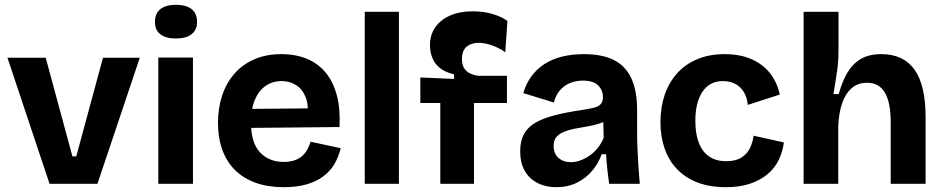

<svg xmlns="http://www.w3.org/2000/svg" viewBox="-20 -764 3925 798"><path d="M186 0 11 -524H170L281 -114H297L408 -524H561L385 0Z M638 0V-525H782V0ZM711 -604Q669 -604 646.5 -621.5Q624 -639 624 -673Q624 -708 646.5 -726Q669 -744 711 -744Q754 -744 776.5 -726Q799 -708 799 -673Q799 -640 776.5 -622Q754 -604 711 -604Z M1159 14Q1094 14 1043.5 -4Q993 -22 958 -56Q923 -90 904.5 -140Q886 -190 886 -253Q886 -315 903.5 -367.5Q921 -420 955 -458.5Q989 -497 1038 -518Q1087 -539 1149 -539Q1209 -539 1256 -519.5Q1303 -500 1334.5 -461Q1366 -422 1380.5 -365.5Q1395 -309 1391 -236L979 -232V-311L1308 -314L1257 -274Q1264 -327 1250 -361Q1236 -395 1209.5 -411Q1183 -427 1151 -427Q1113 -427 1084 -407Q1055 -387 1039 -348.5Q1023 -310 1023 -256Q1023 -171 1060.5 -131Q1098 -91 1159 -91Q1187 -91 1206.5 -98.5Q1226 -106 1238.5 -118Q1251 -130 1258.5 -145Q1266 -160 1271 -175L1396 -148Q1387 -111 1369.5 -81.5Q1352 -52 1323 -30.5Q1294 -9 1253.5 2.5Q1213 14 1159 14Z M1496 0V-715H1638V0Z M1810 0V-336H1727V-442L1867 -436V-455Q1832 -463 1809.5 -480.5Q1787 -498 1777 -523Q1767 -548 1767 -576Q1767 -619 1789 -650.5Q1811 -682 1851 -699.5Q1891 -717 1945 -717Q1991 -717 2028.5 -705.5Q2066 -694 2089 -677L2080 -547Q2056 -564 2026 -575Q1996 -586 1969 -586Q1939 -586 1919.5 -570Q1900 -554 1900 -518Q1900 -493 1910.5 -478.5Q1921 -464 1936.5 -457.5Q1952 -451 1967 -449H2087V-336H1950V0Z M2292 14Q2248 14 2214 -3.5Q2180 -21 2161 -54Q2142 -87 2142 -136Q2142 -179 2158.5 -208Q2175 -237 2207 -255Q2239 -273 2286 -285Q2333 -297 2393 -306Q2425 -311 2445.5 -315.5Q2466 -320 2476 -330.5Q2486 -341 2486 -361Q2486 -389 2466 -409Q2446 -429 2403 -429Q2374 -429 2349.5 -419Q2325 -409 2307.5 -389Q2290 -369 2282 -338L2155 -377Q2167 -418 2189.5 -448Q2212 -478 2244 -498.5Q2276 -519 2317 -529Q2358 -539 2406 -539Q2483 -539 2531.5 -514.5Q2580 -490 2604 -438.5Q2628 -387 2628 -306V-216Q2628 -181 2629.5 -145Q2631 -109 2633.5 -72.5Q2636 -36 2639 0H2512Q2508 -25 2504.5 -57.5Q2501 -90 2499 -123H2481Q2467 -85 2441 -54Q2415 -23 2377.5 -4.5Q2340 14 2292 14ZM2353 -90Q2372 -90 2391.5 -97Q2411 -104 2429.5 -116.5Q2448 -129 2463.5 -148Q2479 -167 2489 -191L2487 -275L2510 -270Q2492 -257 2468 -249.5Q2444 -242 2418.5 -238Q2393 -234 2368 -229Q2343 -224 2323.5 -216Q2304 -208 2292.5 -194.5Q2281 -181 2281 -157Q2281 -126 2301 -108Q2321 -90 2353 -90Z M2997 14Q2929 14 2878 -6Q2827 -26 2793 -62Q2759 -98 2742 -147.5Q2725 -197 2725 -256Q2725 -318 2742.5 -369.5Q2760 -421 2794 -459Q2828 -497 2878 -518Q2928 -539 2992 -539Q3056 -539 3103.5 -518Q3151 -497 3180.5 -459.5Q3210 -422 3221 -371L3088 -328Q3085 -359 3071.5 -381.5Q3058 -404 3035.5 -415.5Q3013 -427 2985 -427Q2956 -427 2935 -415.5Q2914 -404 2899.5 -382.5Q2885 -361 2877.5 -330.5Q2870 -300 2870 -262Q2870 -208 2884.5 -170.5Q2899 -133 2927.5 -113.5Q2956 -94 2998 -94Q3038 -94 3062 -109.5Q3086 -125 3097.5 -149.5Q3109 -174 3112 -200L3238 -172Q3233 -133 3216.5 -99Q3200 -65 3170 -40Q3140 -15 3097.5 -0.5Q3055 14 2997 14Z M3320 0V-330V-715H3465V-551Q3465 -531 3463.5 -509Q3462 -487 3458.5 -464.5Q3455 -442 3451.5 -419Q3448 -396 3444 -373H3466Q3480 -424 3501.5 -461Q3523 -498 3557 -518.5Q3591 -539 3643 -539Q3735 -539 3781 -474.5Q3827 -410 3827 -277V0H3682V-255Q3682 -339 3657.5 -379.5Q3633 -420 3584 -420Q3544 -420 3518 -396Q3492 -372 3479 -331.5Q3466 -291 3464 -241V0Z"/></svg>

Font: Bricolage Grotesque 96pt ExtraBold
Style: Bold
Weight: 700
Version: Version 1.001;gftools[0.9.33.dev8+g029e19f]